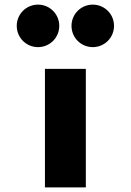

<svg xmlns="http://www.w3.org/2000/svg" viewBox="-20 -811 566 831"><path d="M174.5 -513V0H351.5V-513ZM381.5 -791C330.5 -791 289.5 -750 289.5 -699C289.5 -648 330.5 -607 381.5 -607C432.5 -607 473.5 -648 473.5 -699C473.5 -750 432.5 -791 381.5 -791ZM144.5 -791C93.5 -791 52.5 -750 52.5 -699C52.5 -648 93.5 -607 144.5 -607C195.5 -607 236.5 -648 236.5 -699C236.5 -750 195.5 -791 144.5 -791Z"/></svg>

Font: Sztylet
Style: Bd
Weight: 700
Foundry: Cannot Into Space Fonts, PlusOne Fonts
Version: Version 0.12